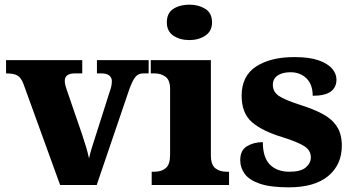

<svg xmlns="http://www.w3.org/2000/svg" viewBox="-20 -794 1514 824"><path d="M81 -433Q71 -460 55.5 -469.5Q40 -479 6 -479V-536H333V-479H302Q258 -479 258 -447Q258 -436 261 -426Q264 -416 267 -407L332 -218Q342 -188 349.5 -163Q357 -138 362 -114Q366 -133 372.5 -154.5Q379 -176 385 -194L450 -398Q455 -412 457.5 -423Q460 -434 460 -447Q460 -460 449.5 -469.5Q439 -479 414 -479H396V-536H618V-479H595Q574 -479 561.5 -464.5Q549 -450 534 -408L395 0H238Z M793 -622Q752 -622 724 -641Q696 -660 696 -698Q696 -738 724 -756Q752 -774 793 -774Q832 -774 861 -756Q890 -738 890 -698Q890 -660 861 -641Q832 -622 793 -622ZM631 0V-57H643Q673 -57 691.5 -72.5Q710 -88 710 -130V-412Q710 -450 690.5 -464.5Q671 -479 643 -479H627V-536H885V-128Q885 -87 904 -72Q923 -57 952 -57H963V0Z M1219 10Q1141 10 1095.5 -5.5Q1050 -21 1030.5 -47.5Q1011 -74 1011 -107Q1011 -149 1040 -166.5Q1069 -184 1108 -184Q1108 -118 1138.5 -87.5Q1169 -57 1222 -57Q1271 -57 1292.5 -75.5Q1314 -94 1314 -119Q1314 -149 1285.5 -167Q1257 -185 1193 -205Q1104 -232 1060.5 -270.5Q1017 -309 1017 -383Q1017 -468 1079 -508.5Q1141 -549 1243 -549Q1308 -549 1347.5 -535Q1387 -521 1405.5 -499Q1424 -477 1424 -453Q1424 -419 1399.5 -401Q1375 -383 1322 -383Q1322 -432 1295 -458Q1268 -484 1227 -484Q1192 -484 1171.5 -470Q1151 -456 1151 -430Q1151 -400 1176.5 -382.5Q1202 -365 1271 -343Q1325 -326 1364.5 -305Q1404 -284 1425.5 -251.5Q1447 -219 1447 -169Q1447 -87 1388.5 -38.5Q1330 10 1219 10Z"/></svg>

Font: Noto Serif Lao ExtraBold
Style: Regular
Weight: 800
Designer: Monotype Design Team
Foundry: Monotype Imaging Inc.
Version: Version 2.003; ttfautohint (v1.8.4.7-5d5b)